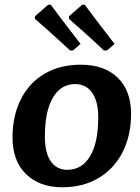

<svg xmlns="http://www.w3.org/2000/svg" viewBox="-20 -784 591 813"><path d="M33 -202Q33 -294 68.5 -364Q104 -434 169 -472Q234 -510 322 -510Q422 -510 478.5 -455Q535 -400 535 -302Q535 -210 499 -139.5Q463 -69 397 -30Q331 9 244 9Q147 9 90 -47Q33 -103 33 -202ZM396 -287Q396 -355 370 -391.5Q344 -428 298 -428Q238 -428 204 -370.5Q170 -313 170 -206Q170 -137 195 -101Q220 -65 265 -65Q327 -65 361.5 -122.5Q396 -180 396 -287ZM128 -704V-715L184 -764H195Q206 -749 240.5 -703Q275 -657 321 -598L290 -571L277 -570Q230 -614 185.5 -653.5Q141 -693 128 -704ZM272 -704V-715L328 -764H339Q350 -749 384.5 -703Q419 -657 465 -598L434 -571L420 -570Q374 -614 329.5 -653.5Q285 -693 272 -704Z"/></svg>

Font: Alegreya SC
Style: Bold Italic
Weight: 700
Italic angle: -7°
Designer: Juan Pablo del Peral
Foundry: Huerta Tipografica
Version: Version 2.007; ttfautohint (v1.6)